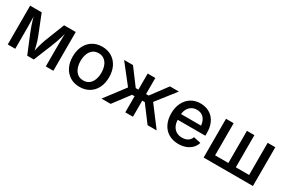

<svg xmlns="http://www.w3.org/2000/svg" viewBox="72 -1432 3428 2326"><g transform="rotate(30 1785.5 -269.5)"><path d="M70.8 0V-542.5H232.4L341.3 -269Q352.1 -242.2 360.4 -214.8Q368.7 -187.5 375.2 -160.9Q381.8 -134.3 387.7 -108.6Q393.6 -83 398.4 -59.6H381.8Q386.7 -82.5 392.1 -107.7Q397.5 -132.8 404.3 -159.7Q411.1 -186.5 419.7 -214.1Q428.2 -241.7 438.5 -269L545.9 -542.5H709V0H603V-259.3Q603 -286.6 603.5 -315.9Q604 -345.2 604.5 -376Q605 -406.7 605.5 -437.7Q606 -468.8 606.4 -499H617.2Q606 -454.1 594.7 -415Q583.5 -376 570.3 -338.1Q557.1 -300.3 540.5 -259.3L435.5 0H343.3L236.3 -259.3Q220.2 -300.3 206.8 -338.4Q193.4 -376.5 182.1 -415.5Q170.9 -454.6 159.7 -499H171.9Q172.4 -471.7 173.1 -441.4Q173.8 -411.1 174.6 -379.9Q175.3 -348.6 175.5 -317.9Q175.8 -287.1 175.8 -259.3V0Z M1079.1 11.2Q1002.4 11.2 945.6 -23.7Q888.7 -58.6 856.9 -121.8Q825.2 -185.1 825.2 -268.6Q825.2 -353 856.9 -416.3Q888.7 -479.5 945.6 -514.6Q1002.4 -549.8 1079.1 -549.8Q1155.8 -549.8 1213.1 -514.6Q1270.5 -479.5 1302 -416.3Q1333.5 -353 1333.5 -268.6Q1333.5 -185.1 1302 -121.8Q1270.5 -58.6 1213.1 -23.7Q1155.8 11.2 1079.1 11.2ZM1079.1 -79.1Q1128.4 -79.1 1160.9 -104.7Q1193.4 -130.4 1209.2 -173.6Q1225.1 -216.8 1225.1 -268.6Q1225.1 -321.3 1209.2 -364.5Q1193.4 -407.7 1160.9 -433.6Q1128.4 -459.5 1079.1 -459.5Q1030.3 -459.5 998 -433.6Q965.8 -407.7 950 -364.5Q934.1 -321.3 934.1 -268.6Q934.1 -216.8 950 -173.6Q965.8 -130.4 998 -104.7Q1030.3 -79.1 1079.1 -79.1Z M1382.8 0 1593.3 -277.8 1385.3 -542.5H1509.8L1678.2 -317.4H1715.3V-542.5H1822.3V-317.4H1858.9L2026.4 -542.5H2151.9L1944.3 -277.8L2154.3 0H2026.9L1857.9 -225.1H1822.3V0H1715.3V-225.1H1680.2L1510.3 0Z M2461.9 11.2Q2381.8 11.2 2323.7 -23.4Q2265.6 -58.1 2234.4 -120.8Q2203.1 -183.6 2203.1 -267.6Q2203.1 -351.1 2234.1 -414.6Q2265.1 -478 2321.5 -513.9Q2377.9 -549.8 2453.1 -549.8Q2501 -549.8 2544.7 -534.2Q2588.4 -518.6 2622.6 -485.4Q2656.7 -452.1 2676.8 -400.4Q2696.8 -348.6 2696.8 -276.4V-239.3H2261.7V-319.3H2641.6L2591.8 -293Q2591.8 -342.8 2575.9 -380.9Q2560.1 -418.9 2529.5 -440.2Q2499 -461.4 2453.6 -461.4Q2408.2 -461.4 2376.2 -439.7Q2344.2 -418 2327.1 -382.1Q2310.1 -346.2 2310.1 -303.2V-250Q2310.1 -194.8 2329.1 -156Q2348.1 -117.2 2382.6 -97.2Q2417 -77.1 2462.9 -77.1Q2493.7 -77.1 2518.3 -85.9Q2543 -94.7 2560.5 -112.3Q2578.1 -129.9 2587.4 -155.3L2688 -133.8Q2675.8 -90.8 2644.5 -58.1Q2613.3 -25.4 2566.9 -7.1Q2520.5 11.2 2461.9 11.2Z M2811 -542.5H2918V-92.8H3103.5V-542.5H3208V-92.8H3393.6V-542.5H3500.5V0H2811Z"/></g></svg>

Font: Inter 16pt Medium
Style: Regular
Weight: 500
Version: Version 4.001;git-66647c0bb